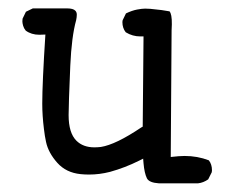

<svg xmlns="http://www.w3.org/2000/svg" viewBox="-20 -441 540 448"><path d="M71.8 -359.9Q74.7 -359.9 85.9 -360.4Q78.6 -246.6 78.6 -199.2Q78.6 -171.4 82.5 -140.1Q84.5 -123 87.4 -109.9Q92.8 -84.5 113.8 -61Q134.3 -38.1 168 -34.7Q177.7 -33.7 187.5 -33.7Q212.4 -33.7 236.8 -40Q272 -49.8 304.2 -65.9L314 -70.8L314.9 -60.1Q316.9 -37.1 322.8 -24.9Q328.1 -14.6 351.1 -13.2H441.9Q454.6 -14.6 465.8 -22.5L474.1 -39.1Q474.6 -41.5 474.6 -43.5Q474.6 -57.6 467.3 -66.9Q440.9 -77.1 410.6 -77.1Q398.9 -77.1 378.4 -74.7L380.4 -370.6Q382.3 -399.9 377.9 -410.6Q376.5 -413.1 376 -414.1L375 -414.6Q361.3 -417.5 330.6 -420.4Q325.7 -420.9 318.6 -420.9Q311.5 -420.9 299.8 -418.7Q288.1 -416.5 273.9 -409.7L266.1 -393.6Q265.6 -391.6 265.6 -389.6Q265.6 -375.5 273.4 -365.7Q289.1 -356 307.6 -356H314.9L313 -145.5L309.6 -143.6Q250 -103.5 215.3 -98.1Q207.5 -97.2 200.2 -97.2Q173.8 -97.2 158.2 -112.8Q140.1 -130.9 140.1 -172.4Q140.1 -196.3 144 -287.6Q147 -355.5 157.7 -394Q159.2 -400.9 159.2 -406.7Q159.2 -412.6 155.8 -416Q150.9 -421.4 136.7 -421.4Q135.7 -421.4 134.8 -421.4H56.6L40.5 -413.6L32.7 -397.5Q32.2 -395.5 32.2 -391.4Q32.2 -387.2 33.9 -381.1Q35.6 -375 40 -369.6Q53.2 -359.9 71.8 -359.9Z"/></svg>

Font: Bakudai
Style: ExtraLight
Weight: 200
Version: Version 1.48